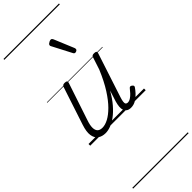

<svg xmlns="http://www.w3.org/2000/svg" viewBox="-468 -1046 1581 1581"><g transform="rotate(-45 323.0 -255.0)"><path d="M164 17Q123 17 96 -2.5Q69 -22 63 -62.5Q57 -103 78 -166L186 -494Q190 -506 196.5 -510.5Q203 -515 216 -515Q233 -515 239 -509Q245 -503 241 -491L131 -161Q117 -120 117.5 -91Q118 -62 132.5 -47.5Q147 -33 177 -33Q208 -33 246 -53Q284 -73 326 -115Q368 -157 411.5 -225Q455 -293 496 -391L530 -495Q534 -508 540 -512Q546 -516 560 -516Q576 -516 582.5 -510.5Q589 -505 585 -493L458 -105Q450 -80 448 -63.5Q446 -47 452 -39.5Q458 -32 470 -32Q487 -32 504 -43Q521 -54 536.5 -70.5Q552 -87 564 -103Q570 -111 577 -112Q584 -113 592 -107Q602 -100 603.5 -93.5Q605 -87 600 -80Q588 -62 567.5 -39.5Q547 -17 519.5 0Q492 17 460 17Q436 17 421.5 7.5Q407 -2 400.5 -18.5Q394 -35 396 -58Q398 -81 406 -109L437 -206Q402 -144 365 -101.5Q328 -59 292.5 -33Q257 -7 224 5Q191 17 164 17ZM455 -628Q451 -628 447 -630Q443 -632 439 -639L351 -808Q349 -812 348 -815Q347 -818 348 -822Q349 -829 356 -834.5Q363 -840 371.5 -844Q380 -848 388 -848Q399 -848 406 -832L478 -659Q479 -655 479.5 -652Q480 -649 480 -646Q479 -637 470.5 -632.5Q462 -628 455 -628ZM0 490H646V500H0ZM0 -20H646V0H0ZM0 -505H646V-500H0ZM0 -1010H646V-1000H0Z"/></g></svg>

Font: Playwrite AU VIC Guides
Style: Regular
Weight: 400
Designer: Veronika Burian, José Scaglione
Foundry: TypeTogether
Version: Version 1.003